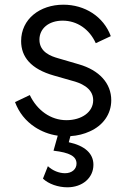

<svg xmlns="http://www.w3.org/2000/svg" viewBox="-20 -568 549 818"><path d="M267 230C331 230 378 190 378 134C378 86 342 53 273 38L280 12C311 10 338 3 362 -8C419 -33 454 -82 454 -141C454 -213 403 -269 316 -294L227 -320C199 -328 148 -345 148 -399C148 -446 187 -480 247 -480C308 -480 361 -444 388 -384L452 -414C421 -498 341 -548 250 -548C150 -548 70 -487 70 -393C70 -326 111 -274 210 -246L287 -224C318 -216 377 -196 377 -141C377 -90 327 -56 263 -56C196 -56 138 -98 107 -163L44 -133C61 -88 89 -53 128 -27C157 -8 190 5 226 10L208 74C277 82 306 98 306 129C306 153 286 170 257 170C232 170 204 159 184 140L163 193C187 216 228 230 267 230Z"/></svg>

Font: Plus Jakarta Sans
Style: Regular
Weight: 400
Designer: Gumpita Rahayu
Foundry: Tokotype
Version: Version 2.071;gftools[0.9.30]